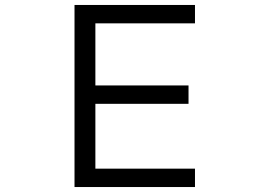

<svg xmlns="http://www.w3.org/2000/svg" viewBox="-20 -753 1040 773"><path d="M765 0H280V-733H765V-659H364V-409H739V-335H364V-74H765Z"/></svg>

Font: IBM Plex Sans JP
Style: Regular
Weight: 400
Designer: Mike Abbink; Paul van der Laan; Pieter van Rosmalen; Wujin Sim; Yejin Wi; Jinhee Kim; Boomi Park; Yona Kim; Kichan Ma
Foundry: Sandoll Inc.
Version: Version 1.000